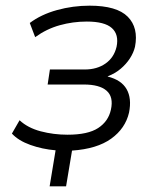

<svg xmlns="http://www.w3.org/2000/svg" viewBox="-20 -523 557 677"><path d="M155 134 176 7Q129 3 87 -12Q45 -27 22 -52L49 -99Q78 -72 123.5 -60Q169 -48 218 -48Q290 -48 326 -71.5Q362 -95 371 -136Q381 -181 356 -203Q331 -225 276 -225H148L156 -278H279Q322 -278 352 -299Q382 -320 391 -358Q400 -401 374.5 -424Q349 -447 286 -447Q237 -447 190.5 -434Q144 -421 104 -392L85 -442Q125 -472 181 -487.5Q237 -503 296 -503Q392 -503 430.5 -464Q469 -425 456 -358Q451 -337 438 -317Q425 -297 405.5 -280.5Q386 -264 360 -254V-253Q408 -241 426.5 -208.5Q445 -176 435 -126Q422 -70 372 -34Q322 2 234 8L213 134Z"/></svg>

Font: Nunito Sans 7pt SemiCondensed Light
Style: Italic
Weight: 300
Width: 4
Italic angle: -9°
Designer: Vernon Adams
Foundry: Vernon Adams
Version: Version 3.101;gftools[0.9.27]